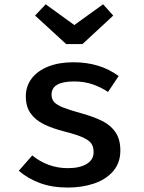

<svg xmlns="http://www.w3.org/2000/svg" viewBox="-20 -839 655 873"><path d="M405.6 -146.7Q405.6 -170.3 396.2 -185.1Q386.7 -200 359 -213.1Q331.3 -226.2 275.4 -240.5Q216.9 -255.4 178.5 -274.6Q140 -293.8 118.7 -324.4Q97.4 -354.9 97.4 -400.5Q97.4 -446.7 123.8 -481.8Q150.3 -516.9 199.2 -536.4Q248.2 -555.9 313.8 -555.9Q434.4 -555.9 519.5 -493.3L471.3 -421Q436.9 -443.6 399.2 -456.2Q361.5 -468.7 316.9 -468.7Q214.4 -468.7 214.4 -408.7Q214.4 -388.2 226.2 -375.1Q237.9 -362.1 266.4 -350.5Q294.9 -339 352.3 -323.1Q410.8 -306.7 448.2 -287.2Q485.6 -267.7 506.4 -235.9Q527.2 -204.1 527.2 -154.4Q527.2 -98.5 494.4 -60.5Q461.5 -22.6 407.4 -4.4Q353.3 13.8 288.2 13.8Q216.9 13.8 161.5 -6.7Q106.2 -27.2 65.6 -62.6L126.7 -132.3Q159.5 -105.1 200.8 -89.7Q242.1 -74.4 288.2 -74.4Q342.6 -74.4 374.1 -93.6Q405.6 -112.8 405.6 -146.7ZM317.9 -725.1 448.7 -819.5 494.9 -768.2 354.9 -638.5H281L139.5 -768.2L187.7 -819.5Z"/></svg>

Font: Fira Code Fixed Medium
Style: Regular
Weight: 500
Monospace: yes
Designer: Carrois Corporate, Edenspiekermann AG, Nikita Prokopov
Foundry: Carrois Corporate, Edenspiekermann AG, Nikita Prokopov
Version: Version 5.002